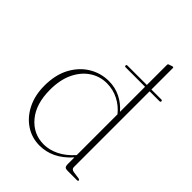

<svg xmlns="http://www.w3.org/2000/svg" viewBox="-213 -827 939 939"><g transform="rotate(45 257.0 -357.0)"><path d="M253 -564.5Q253 -571 260 -571H394V-709.5Q394 -716 399 -717.5L415 -723Q418.5 -724.5 421 -724.5Q425.5 -724.5 425.5 -719.5V-571H493.5Q501 -571 501 -564.5Q501 -558.5 493.5 -558.5H425.5V-34.5Q425.5 -19.5 444 -17L479 -12Q489 -10.5 489 -5Q489 0 480.5 0H416Q404 0 399 -5Q394 -10 394 -25.5V-70Q356 -28 316 -9Q276 10 232.5 10Q179 10 135.8 -18.5Q92.5 -47 67.2 -97.8Q42 -148.5 42 -214Q42 -290 71 -343.5Q100 -397 147.2 -425.2Q194.5 -453.5 249.5 -453.5Q293.5 -453.5 330.5 -435Q367.5 -416.5 394 -385V-558.5H260Q253 -558.5 253 -564.5ZM75.5 -219.5Q75.5 -121.5 123 -65Q170.5 -8.5 243 -8.5Q281 -8.5 320 -27.5Q359 -46.5 394 -86V-368Q367.5 -401 330.2 -420Q293 -439 249.5 -439Q202 -439 162.5 -413Q123 -387 99.2 -338Q75.5 -289 75.5 -219.5Z"/></g></svg>

Font: Fraunces 72pt Thin
Style: Regular
Weight: 100
Version: Version 1.000;[b76b70a41]